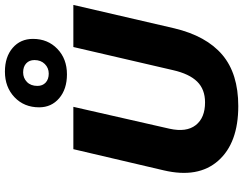

<svg xmlns="http://www.w3.org/2000/svg" viewBox="-124 -854 988 780"><g transform="rotate(-90 370.0 -464.0)"><path d="M469 -938Q529 -938 565.5 -906.5Q602 -875 602 -824Q602 -764 561.5 -725Q521 -686 458 -686Q398 -686 361 -717.5Q324 -749 324 -799Q324 -860 365 -899Q406 -938 469 -938ZM411 -806Q411 -785 424.5 -772.5Q438 -760 461 -760Q484 -760 500 -776Q516 -792 516 -818Q516 -839 502.5 -851.5Q489 -864 466 -864Q443 -864 427 -848.5Q411 -833 411 -806ZM329 10Q179 10 107 -71.5Q35 -153 68 -293L154 -660H326L237 -269Q222 -201 251.5 -163Q281 -125 344 -125Q397 -125 428.5 -157Q460 -189 475 -255L569 -660H740L645 -250Q614 -120 537.5 -55Q461 10 329 10Z"/></g></svg>

Font: Elaine Sans
Style: Bold Italic
Weight: 700
Italic angle: -13°
Designer: Wei Huang
Foundry: Wei Huang
Version: Version 2.001;December 24, 2019;FontCreator 12.0.0.2547 64-b